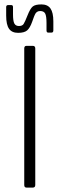

<svg xmlns="http://www.w3.org/2000/svg" viewBox="-20 -851 270 871"><path d="M8 -780V-819Q8 -828 17 -828H31Q39 -828 39 -819V-786Q39 -756 45 -744.5Q51 -733 66 -733Q81 -733 87 -742Q93 -751 105 -781.5Q117 -812 128.5 -821.5Q140 -831 168 -831Q196 -831 209 -812.5Q222 -794 222 -754V-713Q222 -703 213 -703H199Q191 -703 191 -713V-747Q191 -778 185 -789.5Q179 -801 162 -801Q145 -801 138 -784Q136 -781 126 -752.5Q116 -724 103 -713Q90 -702 62 -702Q34 -702 21 -720.5Q8 -739 8 -780ZM140 -631V-12Q140 0 129 0H100Q90 0 90 -12V-631Q90 -643 100 -643H129Q140 -643 140 -631Z"/></svg>

Font: Rajdhani
Style: Regular
Weight: 400
Designer: Satya Rajpurohit, Jyotish Sonowal
Foundry: Indian Type Foundry
Version: Version 1.201;PS 1.0;hotconv 1.0.78;makeotf.lib2.5.61930; tt